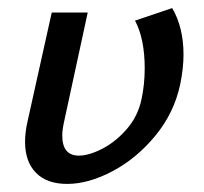

<svg xmlns="http://www.w3.org/2000/svg" viewBox="-20 -449 504 475"><path d="M139 -150Q134 -128 134 -114Q134 -64 175 -64Q200 -64 233 -81Q266 -98 293.5 -129.5Q321 -161 330 -203Q338 -240 338 -280Q338 -353 314 -398L406 -429Q434 -381 434 -314Q434 -281 426 -241Q411 -170 364.5 -113.5Q318 -57 258.5 -25.5Q199 6 146 6Q96 6 69 -21.5Q42 -49 42 -98Q42 -121 48 -148L108 -418H197Z"/></svg>

Font: Ysabeau Semibold
Style: Italic
Weight: 600
Italic angle: -12°
Designer: Christian Thalmann (Catharsis Fonts)
Version: Version 0.003